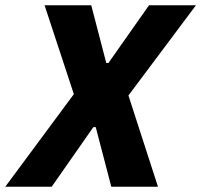

<svg xmlns="http://www.w3.org/2000/svg" viewBox="-60 -708 763 728"><path d="M-40 0 220 -351 109 -688H286L343 -469H351L505 -688H683L427 -346L539 0H362L303 -226H294L136 0Z"/></svg>

Font: Saira Semi Condensed
Style: Bold Italic
Weight: 700
Width: 4
Italic angle: -12°
Designer: Hector Gatti with collaboration of the Omnibus-Type team
Foundry: Omnibus-Type
Version: Version 1.001; ttfautohint (v1.8)